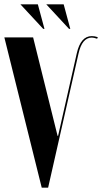

<svg xmlns="http://www.w3.org/2000/svg" viewBox="-30 -873 475 893"><path d="M176.8 -738.8H170.9L64.9 -853H146ZM296.9 -738.8H291L185.1 -853H266.1ZM124 -699.2 237.8 -241.2H240.2L327.1 -625Q345.2 -705.1 397 -705.1Q410.2 -705.1 424.8 -700.2L421.9 -692.9Q405.8 -698.2 397 -698.2Q351.6 -698.2 335 -623L193.8 0H164.1L-9.8 -699.2Z"/></svg>

Font: Moniqa Black Display
Style: Regular
Weight: 900
Designer: Rajesh Rajput
Foundry: Rajesh Rajput
Version: Version 1.000